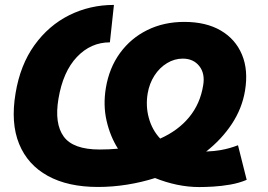

<svg xmlns="http://www.w3.org/2000/svg" viewBox="-20 -758 1100 789"><path d="M798.8 10.7Q753.4 10.7 707 1Q660.6 -8.8 617.2 -26.4Q562 -8.8 502.4 0.7Q442.9 10.3 382.3 10.3Q259.3 10.3 176.5 -35.2Q93.8 -80.6 58.6 -166.5Q23.4 -252.4 43.9 -374.5Q63 -490.7 121.3 -572Q179.7 -653.3 264.6 -695.6Q349.6 -737.8 448.2 -737.8L431.6 -584Q353 -584 295.9 -523.7Q238.8 -463.4 220.2 -352.1Q203.1 -250.5 241.7 -197Q280.3 -143.6 389.6 -143.6Q428.7 -143.6 464.8 -147Q432.6 -197.8 418 -261.7Q403.3 -325.7 415 -396.5Q428.7 -479 473.1 -540Q517.6 -601.1 585.4 -634.5Q653.3 -668 737.3 -668Q826.7 -668 887.2 -632.6Q947.8 -597.2 974.4 -533.4Q1001 -469.7 986.8 -384.8Q974.6 -312 932.6 -248.5Q890.6 -185.1 827.1 -135.3Q856.9 -136.2 889.6 -141.8Q922.4 -147.5 958 -161.1L993.7 -19Q962.9 -5.9 926.5 0.5Q890.1 6.8 856.2 8.8Q822.3 10.7 798.8 10.7ZM638.2 -188.5Q711.9 -221.2 757.3 -276.4Q802.7 -331.5 814.9 -407.2Q823.2 -455.6 799.1 -486.3Q774.9 -517.1 731 -517.1Q696.8 -517.1 666.3 -498.5Q635.7 -480 614.7 -447.5Q593.8 -415 586.9 -374.5Q578.1 -322.3 591.6 -273.2Q605 -224.1 638.2 -188.5Z"/></svg>

Font: Inter Display Extra Bold
Style: Italic
Weight: 800
Italic angle: -9.39999°
Designer: Rasmus Andersson
Foundry: rsms
Version: Version 4.000;git-4fc901f